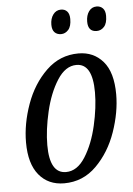

<svg xmlns="http://www.w3.org/2000/svg" viewBox="-54 -783 576 833"><g transform="rotate(-5 234.5 -366.0)"><path d="M42 -181Q42 -262 72.5 -347Q103 -432 162 -489Q221 -546 302 -546Q368 -546 409 -498.5Q450 -451 450 -355Q450 -277 420.5 -192Q391 -107 332.5 -48.5Q274 10 192 10Q123 10 82.5 -39Q42 -88 42 -181ZM359 -372Q359 -497 289 -497Q241 -497 205.5 -441.5Q170 -386 151.5 -306.5Q133 -227 133 -161Q133 -38 204 -38Q253 -38 288 -93.5Q323 -149 341 -227.5Q359 -306 359 -372ZM196 -680Q196 -707 209 -724.5Q222 -742 243 -742Q260 -742 270 -731Q280 -720 280 -698Q280 -666 266.5 -651Q253 -636 235 -636Q217 -636 206.5 -647Q196 -658 196 -680ZM352 -680Q352 -707 364.5 -724.5Q377 -742 398 -742Q415 -742 425.5 -731Q436 -720 436 -698Q436 -666 422.5 -651Q409 -636 390 -636Q352 -636 352 -680Z"/></g></svg>

Font: Noto Serif Cond
Style: Italic
Weight: 400
Width: 3
Italic angle: -12°
Designer: Monotype Design Team
Foundry: Monotype Imaging Inc.
Version: Version 1.001